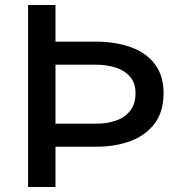

<svg xmlns="http://www.w3.org/2000/svg" viewBox="-20 -743 699 763"><path d="M630 -373Q630 -300.5 595.5 -253.5Q561 -206.5 500.8 -183.2Q440.5 -160 363 -160H200.5V0H91.5V-723H200.5V-577.5H359.5Q439 -577.5 500 -555.5Q561 -533.5 595.5 -488Q630 -442.5 630 -373ZM518.5 -373Q518.5 -413 497 -438Q475.5 -463 439.5 -474.5Q403.5 -486 359 -486H200.5V-251.5H363Q405.5 -251.5 440.8 -263.8Q476 -276 497.2 -302.8Q518.5 -329.5 518.5 -373Z"/></svg>

Font: Public Sans Medium
Style: Regular
Weight: 500
Designer: The Public Sans Project Authors: Dan O. Williams and USWDS (Libre Franklin designed by Pablo Impallari and Rodrigo Fuenz
Version: Version 1.007